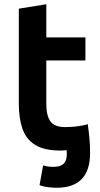

<svg xmlns="http://www.w3.org/2000/svg" viewBox="-20 -701 471 908"><path d="M247 187Q233 187 209.5 184.5Q186 182 167 175L184 81Q196 85 207 86.5Q218 88 235 88Q264 88 280 74Q296 60 296 27Q296 17 295 9Q288 10 279.5 10.5Q271 11 266 11Q189 11 146 -16Q103 -43 86 -92.5Q69 -142 69 -210V-660L199 -681V-524H384V-415H199V-210Q199 -154 218.5 -127Q238 -100 288 -100Q316 -100 345.5 -103.5Q375 -107 395 -114Q400 -78 403 -46.5Q406 -15 406 23Q406 187 247 187Z"/></svg>

Font: Ubuntu Sans
Style: Bold
Weight: 700
Designer: Dalton Maag Ltd
Foundry: Dalton Maag Ltd
Version: Version 1.006; ttfautohint (v1.8.4.7-5d5b)